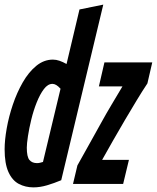

<svg xmlns="http://www.w3.org/2000/svg" viewBox="-30 -796 679 831"><path d="M115 15Q80 15 51.5 0Q23 -15 6.5 -51.5Q-10 -88 -10 -150Q-10 -189 -1 -240Q8 -291 25.5 -343Q43 -395 68.5 -439.5Q94 -484 127 -511Q160 -538 199 -538Q213 -538 227.5 -533Q242 -528 258 -519L314 -755L417 -776L235 -16Q204 -3 173.5 6Q143 15 115 15ZM130 -90Q137 -90 143 -91.5Q149 -93 156 -95L232 -412Q222 -423 213.5 -428Q205 -433 197 -433Q177 -433 160 -410.5Q143 -388 129 -353Q115 -318 105.5 -279Q96 -240 91 -207Q86 -174 86 -157Q86 -117 97.5 -103.5Q109 -90 130 -90ZM286 0 305 -80Q335 -134 360 -178.5Q385 -223 407 -263Q429 -303 452 -341.5Q475 -380 500 -422H398L422 -526H629L608 -435Q586 -402 561.5 -361.5Q537 -321 511 -277Q485 -233 460 -189Q435 -145 412 -104H528L503 0Z"/></svg>

Font: Ubuntu Sans Mono
Style: Bold Italic
Weight: 700
Italic angle: -13.5°
Monospace: yes
Designer: Dalton Maag Ltd
Foundry: Dalton Maag Ltd
Version: Version 1.006